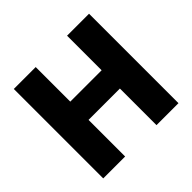

<svg xmlns="http://www.w3.org/2000/svg" viewBox="-159 -805 970 970"><g transform="rotate(-45 326.5 -319.5)"><path d="M214.5 0H58V-639H214.5ZM595.5 0H438.5V-639H595.5ZM148 -392H497.5V-261.5H148Z"/></g></svg>

Font: Anek Odia
Style: Bold
Weight: 700
Designer: Yesha Goshar & Mahesh Sahu (Odia), Yesha Goshar (Latin)
Foundry: Ek Type
Version: Version 1.003